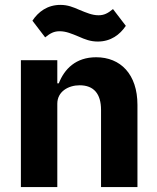

<svg xmlns="http://www.w3.org/2000/svg" viewBox="-20 -761 640 781"><path d="M213.1 0V-339.1C213.1 -388.8 258.2 -414.1 304 -414.1C361.9 -414.1 391 -378.9 391 -313.9V0H539.1V-334.2C539.1 -459.2 470.2 -528.1 371.1 -528.1C288 -528.1 241.8 -480.1 219.1 -421.9H213.1V-516H65V0ZM111.9 -676.8 163.7 -609C184.7 -626.1 199.9 -633.9 222.7 -633.9C248.9 -633.9 271.7 -623.9 300.8 -611.9C325.6 -600.9 347.7 -592 377.8 -592C430.8 -592 467.7 -620 491.8 -655.9L439.6 -724.1C418.7 -707 403.8 -698.9 380.7 -698.9C354.8 -698.9 331.7 -709.2 302.9 -720.9C277.7 -731.9 255.7 -741.1 225.9 -741.1C172.9 -741.1 135.7 -713.1 111.9 -676.8Z"/></svg>

Font: Margiela Mono Bold
Style: Regular
Weight: 700
Designer: Mike Abbink, Paul van der Laan, Pieter van Rosmalen
Foundry: Bold Monday
Version: Version 2.003 2021